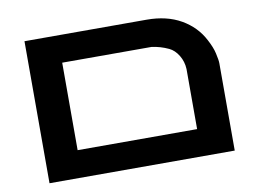

<svg xmlns="http://www.w3.org/2000/svg" viewBox="-68 -700 1069 799"><g transform="rotate(-10 466.5 -300.0)"><path d="M596.2 -600.1Q680.7 -600.1 741 -565.7Q801.3 -531.2 832 -472.2Q850.1 -438.5 856 -412.1Q862.8 -382.3 862.8 -369.1V0H80.1V-600.1ZM724.1 -369.1Q722.7 -400.9 706.8 -427Q690.9 -453.1 668 -463.9Q632.3 -480.5 596.2 -484.9H219.2V-115.2H724.1Z"/></g></svg>

Font: Miedinger*
Style: Bold
Weight: 700
Version: Version 001.000